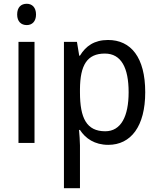

<svg xmlns="http://www.w3.org/2000/svg" viewBox="-20 -758 840 1018"><path d="M122 -738C92 -738 71 -720 71 -681C71 -644 92 -625 122 -625C150 -625 171 -644 171 -681C171 -719 150 -738 122 -738ZM163 -536H78V0H163Z M553 -546C480 -546 435 -514 404 -463H400L388 -536H319V240H404V13C404 -11 401 -45 399 -69H404C433 -24 482 10 554 10C674 10 750 -88 750 -269C750 -454 674 -546 553 -546ZM536 -474C623 -474 662 -398 662 -269C662 -142 622 -62 538 -62C439 -62 404 -132 404 -268V-286C405 -413 442 -474 536 -474Z"/></svg>

Font: Noto Sans Sinhala UI SemiCondensed
Style: Regular
Weight: 400
Width: 4
Designer: Jelle Bosma - Monotype Design Team
Foundry: Monotype Imaging Inc.
Version: Version 2.006